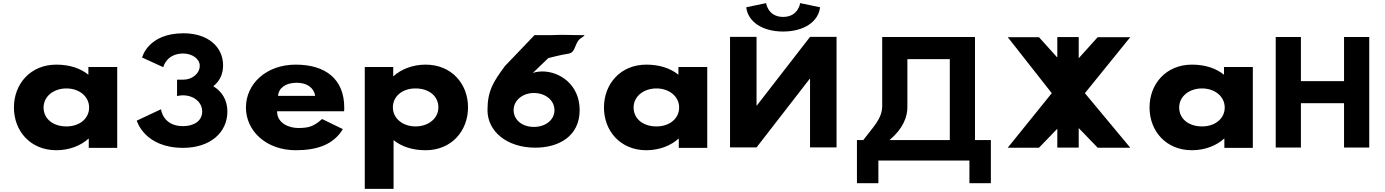

<svg xmlns="http://www.w3.org/2000/svg" viewBox="-20 -938 8783 1218"><path d="M68.4 -256C68.4 -106 173.4 15 337.4 15C422.1 15 494.7 -16 540.7 -58H543.1V0H723.6V-513H540.7V-464C489.9 -505 420.9 -528 337.4 -528C173.4 -528 68.4 -406 68.4 -256ZM256.4 -256C256.4 -327 320.5 -377 401.6 -377C481.4 -377 545.3 -327 545.3 -256C545.3 -186 485.1 -136 401.6 -136C314.4 -136 256.4 -186 256.4 -256Z M1015.8 -511.8C1015.8 -511.8 1035.3 -598.5 1142.3 -598.5C1196.8 -598.5 1247.2 -566.2 1247.2 -521.2C1247.2 -470.2 1196.8 -432.8 1145.3 -432.8H1103.2V-328.2C1103.2 -328.2 1119.6 -333.3 1140.2 -333.3C1208.1 -333.3 1262.6 -290.8 1262.6 -230.5C1262.6 -171 1211.2 -137.8 1140.2 -137.8C1012.7 -137.8 1001.4 -244.9 1001.4 -244.9L847.6 -172.7C847.6 -172.7 895.2 -0.1 1141.2 -0.1C1312.7 -0.1 1422.4 -96.2 1422.4 -230.5C1422.4 -304.4 1387.5 -358 1333.1 -391.1C1371.4 -420.9 1395.2 -465.1 1395.2 -522.9C1395.2 -641.9 1298.3 -726.9 1144.3 -726.9C917.3 -726.9 881.6 -573 881.6 -573Z M2162.8 -232C2163.8 -238 2163.8 -249 2163.8 -256C2163.8 -436 2044.8 -528 1856.2 -528C1668.7 -528 1540.2 -406 1540.2 -256C1540.2 -107 1668.7 15 1856.2 15C1994.2 15 2096.8 -22 2154.8 -119L2023.2 -183C1971.2 -137 1940.9 -126 1872 -126C1817.5 -126 1737.7 -153 1737.7 -232ZM1743.7 -330C1747.3 -377 1788.5 -413 1862.3 -413C1925.2 -413 1970 -384 1979.7 -330Z M2949 -257C2949 -407 2844 -528 2680 -528C2595.3 -528 2522.7 -497 2476.7 -455H2474.5V-513H2294V260H2476.7V-49C2527.5 -8 2596.5 15 2680 15C2844 15 2949 -107 2949 -257ZM2761 -257C2761 -186 2696.9 -136 2615.8 -136C2536 -136 2472.3 -186 2472.3 -257C2472.3 -327 2532.3 -377 2615.8 -377C2702.9 -377 2761 -327 2761 -257Z M3651.3 -683.7C3662.3 -697.3 3700.8 -715.3 3682.7 -715.2C3605.4 -714.3 3553.5 -719.4 3480 -715.2H3370.9L3183 -518.8C3109.9 -419.4 3072.5 -362.4 3072.5 -239.2C3072.5 -104.9 3194.9 -1.2 3376.1 -1.2C3523.8 -1.2 3657.2 -73.4 3657.2 -239.2C3657.2 -402.4 3529.7 -484.8 3420.3 -484.8C3381.2 -484.8 3359.6 -474.6 3359.6 -474.6L3458.3 -569.6C3483 -574.7 3522.8 -587.4 3587.5 -597.9C3628.1 -604.4 3624.9 -651.4 3651.3 -683.7ZM3238.3 -239.2C3238.3 -302.1 3295.9 -348 3366.8 -348C3439.9 -348 3497.4 -302.1 3497.4 -239.2C3497.4 -178 3441.9 -132.9 3366.8 -132.9C3291.7 -132.9 3238.3 -178 3238.3 -239.2Z M3811.4 -256C3811.4 -106 3916.4 15 4080.4 15C4165.1 15 4237.7 -16 4283.7 -58H4286.1V0H4466.6V-513H4283.7V-464C4232.9 -505 4163.9 -528 4080.4 -528C3916.4 -528 3811.4 -406 3811.4 -256ZM3999.4 -256C3999.4 -327 4063.5 -377 4144.6 -377C4224.4 -377 4288.3 -327 4288.3 -256C4288.3 -186 4228.1 -136 4144.6 -136C4057.4 -136 3999.4 -186 3999.4 -256Z M5056 -918.2C5056 -918.2 5044.7 -830.7 4948 -830.7C4851.3 -830.7 4840 -918.2 4840 -918.2L4714 -891.9C4724.2 -800.9 4815.3 -738 4948 -738C5080.6 -738 5172.1 -800.9 5182.3 -891.9ZM5118.7 -438H5116.6L4779.3 -2.8H4611.1V-704H4779.3V-268.8H4781.4L5118.7 -704H5286.9V-2.8H5118.7Z M5736.2 -265.4V-562.9H6005.3V-49.5H5622.7C5706.9 -119.2 5738.4 -196.6 5736.2 -265.4ZM6265.8 -49.5H6165.1V-703.2H5576.4V-265.4C5576 -183.8 5519.4 -133.7 5456.5 -49.5H5416.2V224.2H5552.2V80.5H6129.8V224.2H6265.8Z M7150.1 -1 6862.3 -346.9 7150.1 -702.2H6943.5L6823.1 -568.5V-703H6687.3V-573L6571 -702.2H6372.9L6652.2 -346.9L6372.9 -1H6571L6687.3 -121.2V-1.8H6823.1V-125.5L6943.5 -1Z M7272.4 -256C7272.4 -106 7377.4 15 7541.4 15C7626.1 15 7698.7 -16 7744.7 -58H7747.1V0H7927.6V-513H7744.7V-464C7693.9 -505 7624.9 -528 7541.4 -528C7377.4 -528 7272.4 -406 7272.4 -256ZM7460.4 -256C7460.4 -327 7524.5 -377 7605.6 -377C7685.4 -377 7749.3 -327 7749.3 -256C7749.3 -186 7689.1 -136 7605.6 -136C7518.4 -136 7460.4 -186 7460.4 -256Z M8232.7 -283.2H8506.3V-1.9H8666.1V-703.1H8506.3V-423.5H8232.7V-703.1H8072.9V-1.9H8232.7Z"/></svg>

Font: Hussar
Style: BdSuprExt
Weight: 700
Foundry: Cannot Into Space Fonts
Version: Version 2.00